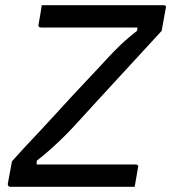

<svg xmlns="http://www.w3.org/2000/svg" viewBox="-20 -720 660 740"><path d="M499 0H19Q15 0 12.5 -3Q10 -6 10 -11L26 -98Q63 -140 102 -181Q141 -222 181.5 -266.5Q222 -311 268 -360.5Q314 -410 367 -466Q397 -499 419 -521.5Q441 -544 461.5 -562.5Q482 -581 508 -601L510 -614Q479 -614 455.5 -614Q432 -614 412 -614Q392 -614 371.5 -614Q351 -614 325 -614H138Q132 -614 129.5 -617.5Q127 -621 129 -628Q132 -645 135.5 -665.5Q139 -686 141 -700H610Q613 -700 615 -699.5Q617 -699 618 -697.5Q619 -696 619.5 -694Q620 -692 619 -689L603 -601Q576 -572 539.5 -532Q503 -492 459 -444.5Q415 -397 366 -343.5Q317 -290 264 -232Q240 -206 216.5 -183.5Q193 -161 170 -140.5Q147 -120 122 -101L121 -86Q158 -86 193.5 -86Q229 -86 278 -86H503Q508 -86 511 -83Q514 -80 512 -75Q509 -55 505.5 -37Q502 -19 499 0Z"/></svg>

Font: Rec Mono Linear
Style: Italic
Weight: 400
Italic angle: -10°
Monospace: yes
Version: Version 1.085; ttfautohint (v1.8.4.7-5d5b)